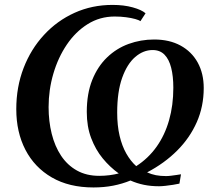

<svg xmlns="http://www.w3.org/2000/svg" viewBox="-20 -772 892 802"><path d="M370.5 11Q268.5 11 196.5 -30.8Q124.5 -72.5 86.2 -146.2Q48 -220 48 -316Q48 -408.5 78.5 -487.8Q109 -567 163.8 -626.2Q218.5 -685.5 291.5 -718.5Q364.5 -751.5 450 -751.5Q497.5 -751.5 534.5 -741.2Q571.5 -731 588 -716.5L566.5 -683.5Q561 -688 545 -692.5Q529 -697 506.5 -700Q484 -703 459 -703Q397 -703 346.2 -671.2Q295.5 -639.5 259 -585.5Q222.5 -531.5 202.8 -464Q183 -396.5 183 -324.5Q183 -265.5 196 -213.2Q209 -161 235.2 -121.5Q261.5 -82 301.2 -59.8Q341 -37.5 394.5 -37.5Q416.5 -37.5 437.5 -40.2Q458.5 -43 476 -47.5Q439 -74 409 -110.5Q379 -147 360.8 -195.2Q342.5 -243.5 342.5 -304.5Q342.5 -381 365.2 -437.8Q388 -494.5 427.2 -532.2Q466.5 -570 517.2 -588.5Q568 -607 624 -607Q687.5 -607 734 -581.8Q780.5 -556.5 805.8 -510.8Q831 -465 831 -404.5Q831 -327.5 802 -261.8Q773 -196 720 -143Q667 -90 594.5 -52Q612 -44 631.2 -40.2Q650.5 -36.5 674 -36.5Q682.5 -36.5 694.5 -38Q706.5 -39.5 718 -41.2Q729.5 -43 736 -44L729.5 -5Q718.5 -2.5 702.8 0Q687 2.5 671.2 4.2Q655.5 6 644.5 6Q610.5 6 581.2 0Q552 -6 525 -18Q491 -4 452.8 3.5Q414.5 11 370.5 11ZM549 -78Q599.5 -110.5 634 -159Q668.5 -207.5 686.2 -269.8Q704 -332 704 -405.5Q704 -453.5 695 -489Q686 -524.5 667 -543.8Q648 -563 617.5 -563Q578.5 -563 544.8 -534Q511 -505 490.2 -446.8Q469.5 -388.5 469.5 -301.5Q469.5 -248 479.5 -205.2Q489.5 -162.5 507.5 -130.8Q525.5 -99 549 -78Z"/></svg>

Font: Merriweather 72pt SemiBold
Style: Italic
Weight: 600
Italic angle: -7.8°
Version: Version 2.101